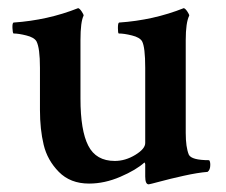

<svg xmlns="http://www.w3.org/2000/svg" viewBox="-20 -454 566 481"><path d="M343.8 -284.2Q343.8 -335.9 335.9 -350.6Q330.1 -360.4 310.5 -365.2Q291 -370.1 277.3 -370.1Q275.4 -371.1 275.4 -383.8Q275.4 -396.5 278.3 -397.5Q364.3 -403.3 440.4 -433.6Q444.3 -432.6 449.2 -425.3Q454.1 -418 454.1 -415Q445.3 -397.5 445.3 -353.5V-299.8V-121.1Q445.3 -85 453.1 -66.4Q460 -52.7 503.9 -52.7Q506.8 -49.8 506.8 -41Q506.8 -28.3 500 -23.4Q475.6 -21.5 440.4 -13.7Q405.3 -5.9 379.9 1Q354.5 7.8 352.5 7.8Q343.8 7.8 343.8 -11.7V-43Q342.8 -46.9 341.8 -46.9Q321.3 -28.3 281.7 -11.2Q242.2 5.9 203.1 5.9Q156.2 5.9 127.4 -23.4Q98.6 -52.7 89.4 -91.3Q80.1 -129.9 80.1 -178.7V-284.2Q80.1 -334 71.3 -350.6Q65.4 -360.4 45.9 -365.2Q26.4 -370.1 13.7 -370.1Q11.7 -372.1 11.2 -383.8Q10.7 -395.5 13.7 -397.5Q99.6 -403.3 175.8 -433.6Q179.7 -432.6 184.6 -425.3Q189.5 -418 189.5 -415Q181.6 -399.4 181.6 -353.5V-300.8V-207Q181.6 -127 201.2 -88.9Q220.7 -50.8 267.6 -50.8Q293.9 -50.8 318.8 -65.9Q343.8 -81.1 343.8 -95.7Z"/></svg>

Font: Crimson
Style: Semibold
Weight: 600
Version: Version 0.8